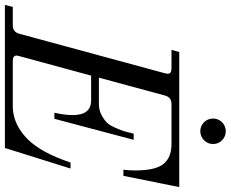

<svg xmlns="http://www.w3.org/2000/svg" viewBox="-109 -843 942 784"><g transform="rotate(90 362.0 -451.0)"><path d="M574.2 0H-9.8L-2 -32.2H74.2Q100.6 -32.2 107.9 -59.1L269 -652.8Q271 -660.6 271 -665Q271 -680.2 250 -680.2H173.8L182.1 -711.9H733.9L688 -483.9H663.1Q666 -504.9 666 -532.2Q666 -613.8 639.9 -647Q613.8 -680.2 558.1 -680.2H394Q367.2 -680.2 359.9 -652.8L287.1 -383.8H395Q419.4 -383.8 439.5 -394.5Q459.5 -405.3 470.5 -416.3Q481.4 -427.2 492.2 -452.1Q502.9 -477.1 505.6 -486.1Q508.3 -495.1 514.6 -521Q515.6 -524.4 516.1 -525.9H541L455.1 -202.1H430.2Q439.9 -243.2 439.9 -276.9Q439.9 -352.1 379.9 -352.1H278.8L199.2 -59.1Q196.8 -49.3 196.8 -48.8Q196.8 -32.2 217.8 -32.2H403.8Q468.8 -32.2 525.4 -80.8Q582 -129.4 622.1 -235.8L633.8 -268.1H658.2ZM454.1 -850.1Q454.1 -871.6 469.2 -886.7Q484.4 -901.9 505.9 -901.9Q527.3 -901.9 542.7 -886.7Q558.1 -871.6 558.1 -850.1Q558.1 -828.6 542.7 -813.2Q527.3 -797.9 505.9 -797.9Q484.4 -797.9 469.2 -813Q454.1 -828.1 454.1 -850.1Z"/></g></svg>

Font: Flanker Steampunk
Style: Italic
Weight: 400
Italic angle: -12°
Designer: Alexey Kryukov, Leonardo Di Lena
Foundry: Alexey Kryukov, Leonardo Di Lena
Version: 1.210